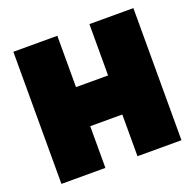

<svg xmlns="http://www.w3.org/2000/svg" viewBox="-124 -828 969 956"><g transform="rotate(-20 361.0 -350.0)"><path d="M43 0V-700H276V-428H446V-700H679V0H446V-221H276V0Z"/></g></svg>

Font: Georama ExtraCondensed Thin Black
Style: Regular
Weight: 900
Version: Version 1.001